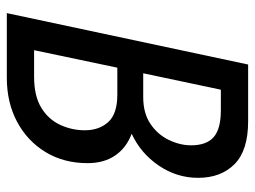

<svg xmlns="http://www.w3.org/2000/svg" viewBox="-110 -620 730 549"><g transform="rotate(90 254.5 -345.0)"><path d="M17 0 164 -690H326Q410 -690 449 -651Q488 -612 488 -547Q488 -486 453 -434.5Q418 -383 362 -357Q402 -342 424 -310Q446 -278 446 -231Q446 -163 414.5 -111Q383 -59 328 -29.5Q273 0 202 0ZM189 -390H257Q303 -390 333.5 -410.5Q364 -431 379.5 -463Q395 -495 395 -527Q395 -571 371.5 -591.5Q348 -612 295 -612H236ZM123 -78H199Q254 -78 287.5 -98.5Q321 -119 336.5 -152.5Q352 -186 352 -223Q352 -264 328.5 -290Q305 -316 250 -316H173Z"/></g></svg>

Font: Radio Canada Condensed
Style: Italic
Weight: 400
Width: 3
Italic angle: -12°
Designer: Charles Daoud, Etienne Aubert Bonn, Alexandre Saumier Demers, Jacques Le Bailly
Foundry: Radio-Canada
Version: Version 2.104; ttfautohint (v1.8.4.7-5d5b);gftools[0.9.28.de